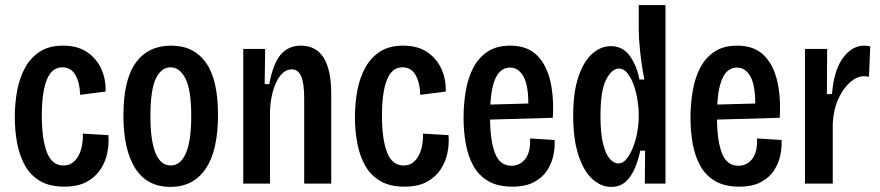

<svg xmlns="http://www.w3.org/2000/svg" viewBox="-20 -720 3452 753"><path d="M232 12Q175 12 137.5 -10Q100 -32 78.5 -70Q57 -108 47.5 -157Q38 -206 38 -260Q38 -315 47.5 -365.5Q57 -416 79 -455.5Q101 -495 137 -518Q173 -541 227 -541Q285 -541 322.5 -515Q360 -489 378 -448Q396 -407 394 -361L294 -348Q294 -391 277 -423.5Q260 -456 224 -456Q183 -456 163.5 -407Q144 -358 144 -266Q144 -174 164 -122.5Q184 -71 229 -71Q255 -71 272.5 -88.5Q290 -106 298 -134.5Q306 -163 305 -196L405 -190Q408 -156 401 -121Q394 -86 374 -55.5Q354 -25 319.5 -6.5Q285 12 232 12Z M649 13Q556 13 510 -60.5Q464 -134 464 -267Q464 -407 512.5 -474Q561 -541 651 -541Q740 -541 787.5 -474.5Q835 -408 835 -270Q835 -129 786.5 -58Q738 13 649 13ZM650 -71Q688 -71 709 -119Q730 -167 730 -265Q730 -367 707.5 -411.5Q685 -456 649 -456Q613 -456 591.5 -412.5Q570 -369 570 -265Q570 -71 650 -71Z M934 0V-528H1020L1018 -390H1036Q1051 -471 1081 -506Q1111 -541 1160 -541Q1279 -541 1279 -352V0H1173V-335Q1173 -394 1161 -421Q1149 -448 1125 -448Q1089 -448 1065.5 -401.5Q1042 -355 1039 -286V0Z M1566 12Q1509 12 1471.5 -10Q1434 -32 1412.5 -70Q1391 -108 1381.5 -157Q1372 -206 1372 -260Q1372 -315 1381.5 -365.5Q1391 -416 1413 -455.5Q1435 -495 1471 -518Q1507 -541 1561 -541Q1619 -541 1656.5 -515Q1694 -489 1712 -448Q1730 -407 1728 -361L1628 -348Q1628 -391 1611 -423.5Q1594 -456 1558 -456Q1517 -456 1497.5 -407Q1478 -358 1478 -266Q1478 -174 1498 -122.5Q1518 -71 1563 -71Q1589 -71 1606.5 -88.5Q1624 -106 1632 -134.5Q1640 -163 1639 -196L1739 -190Q1742 -156 1735 -121Q1728 -86 1708 -55.5Q1688 -25 1653.5 -6.5Q1619 12 1566 12Z M1989 12Q1932 12 1894.5 -10Q1857 -32 1836 -70.5Q1815 -109 1806.5 -157.5Q1798 -206 1798 -258Q1798 -311 1806.5 -362Q1815 -413 1835.5 -453Q1856 -493 1891.5 -517Q1927 -541 1981 -541Q2047 -541 2085 -504Q2123 -467 2138 -403Q2153 -339 2148 -258L1902 -251Q1903 -165 1922 -117.5Q1941 -70 1986 -70Q2019 -70 2040 -96.5Q2061 -123 2059 -177L2155 -171Q2157 -144 2150.5 -112Q2144 -80 2126 -52Q2108 -24 2074.5 -6Q2041 12 1989 12ZM1980 -455Q1911 -455 1903 -310L2052 -314Q2052 -387 2032.5 -421Q2013 -455 1980 -455Z M2377 13Q2337 13 2303 -18Q2269 -49 2248.5 -111.5Q2228 -174 2228 -267Q2228 -360 2249 -420.5Q2270 -481 2303.5 -510Q2337 -539 2376 -539Q2422 -539 2449.5 -501.5Q2477 -464 2488 -408H2507Q2496 -465 2490.5 -518.5Q2485 -572 2485 -602V-700H2590V0H2509L2510 -129H2491Q2484 -95 2470.5 -62Q2457 -29 2434.5 -8Q2412 13 2377 13ZM2405 -79Q2423 -79 2437.5 -97Q2452 -115 2463 -143Q2474 -171 2479.5 -203Q2485 -235 2485 -262V-276Q2485 -296 2480.5 -325.5Q2476 -355 2466.5 -383.5Q2457 -412 2442 -431.5Q2427 -451 2407 -451Q2380 -451 2357.5 -408.5Q2335 -366 2335 -265Q2335 -196 2345.5 -155Q2356 -114 2372 -96.5Q2388 -79 2405 -79Z M2879 12Q2822 12 2784.5 -10Q2747 -32 2726 -70.5Q2705 -109 2696.5 -157.5Q2688 -206 2688 -258Q2688 -311 2696.5 -362Q2705 -413 2725.5 -453Q2746 -493 2781.5 -517Q2817 -541 2871 -541Q2937 -541 2975 -504Q3013 -467 3028 -403Q3043 -339 3038 -258L2792 -251Q2793 -165 2812 -117.5Q2831 -70 2876 -70Q2909 -70 2930 -96.5Q2951 -123 2949 -177L3045 -171Q3047 -144 3040.5 -112Q3034 -80 3016 -52Q2998 -24 2964.5 -6Q2931 12 2879 12ZM2870 -455Q2801 -455 2793 -310L2942 -314Q2942 -387 2922.5 -421Q2903 -455 2870 -455Z M3137 0V-528H3224L3223 -351H3243Q3250 -443 3285.5 -492Q3321 -541 3369 -541Q3375 -541 3381 -540Q3387 -539 3393 -538L3388 -419Q3379 -421 3368 -421Q3341 -421 3314 -397.5Q3287 -374 3268 -332.5Q3249 -291 3246 -237V0Z"/></svg>

Font: Bricolage Grotesque 12pt Condensed Medium
Style: Regular
Weight: 500
Width: 3
Designer: Mathieu Triay
Foundry: Atelier Triay
Version: Version 1.001; ttfautohint (v1.8.4.7-5d5b);gftools[0.9.33.de